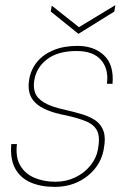

<svg xmlns="http://www.w3.org/2000/svg" viewBox="-20 -717 499 749"><path d="M193 12Q139 12 99 -5.5Q59 -23 39 -60Q19 -97 24 -155H46Q40 -103 59.5 -70.5Q79 -38 115.5 -23Q152 -8 196 -8Q238 -8 273.5 -25Q309 -42 332.5 -71Q356 -100 362 -134Q371 -181 359.5 -205.5Q348 -230 317.5 -243Q287 -256 237 -267Q194 -275 164 -287.5Q134 -300 117 -317Q100 -334 94.5 -356.5Q89 -379 94 -408Q101 -447 125 -476Q149 -505 189 -521.5Q229 -538 282 -538Q347 -538 386 -501Q425 -464 419 -390H397Q405 -447 374.5 -482.5Q344 -518 279 -518Q206 -518 164 -486Q122 -454 114 -405Q109 -379 116.5 -356.5Q124 -334 152 -317Q180 -300 236 -288Q272 -280 302.5 -270.5Q333 -261 354 -246Q375 -231 384 -205Q393 -179 385 -137Q378 -94 351.5 -60.5Q325 -27 284.5 -7.5Q244 12 193 12ZM430 -697 426 -672 286 -585 178 -672 182 -695 288 -611Z"/></svg>

Font: DM Sans 9pt Thin
Style: Italic
Weight: 250
Italic angle: -10°
Version: Version 4.004;gftools[0.9.30]